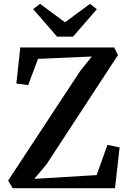

<svg xmlns="http://www.w3.org/2000/svg" viewBox="-20 -996 684 1016"><path d="M47 0 23 -40.5 405.5 -622 466 -697 181 -684.5 129 -545.5 66.5 -554 87.5 -745H584L604.5 -705L226.5 -127L161.5 -49.5L491.5 -69.5L548.5 -229.5L613 -216L588.5 0ZM282 -802 155.5 -948 192 -975.5 324 -878 456 -975.5 492.5 -947.5 366.5 -802Z"/></svg>

Font: Merriweather 48pt SemiBold
Style: Regular
Weight: 600
Version: Version 2.100